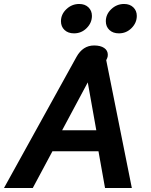

<svg xmlns="http://www.w3.org/2000/svg" viewBox="-26 -947 760 967"><path d="M359 -660Q391 -718 448 -718Q480 -718 498.5 -705.5Q517 -693 517 -671Q517 -661 513.5 -653.5Q510 -646 509 -644L638 0H503L470 -185H238L139 0H-6ZM459 -291 416 -532 287 -291ZM281 -840Q281 -875 308.5 -901Q336 -927 373 -927Q402 -927 419.5 -910Q437 -893 437 -867Q437 -832 410.5 -805.5Q384 -779 347 -779Q317 -779 299 -796Q281 -813 281 -840ZM507 -840Q507 -875 534.5 -901Q562 -927 599 -927Q628 -927 645.5 -910Q663 -893 663 -867Q663 -832 636.5 -805.5Q610 -779 573 -779Q543 -779 525 -796Q507 -813 507 -840Z"/></svg>

Font: Niramit
Style: Bold Italic
Weight: 700
Italic angle: -10°
Designer: Katatrad Aksorn Co.,Ltd.
Foundry: Cadson Demak Co.,Ltd.
Version: Version 1.001; ttfautohint (v1.6)